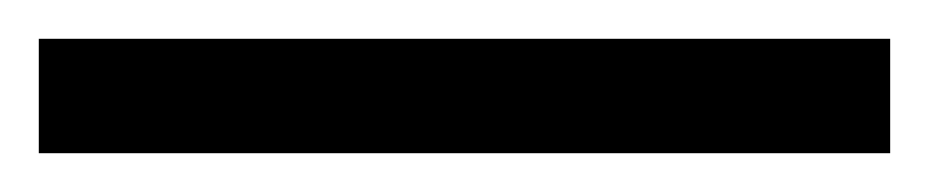

<svg xmlns="http://www.w3.org/2000/svg" viewBox="-25 -839 479 99"><path d="M-5 -760V-819H434V-760Z"/></svg>

Font: Noto Serif SemiCondensed Extra
Style: Regular
Weight: 800
Width: 4
Designer: Monotype Design Team
Foundry: Monotype Imaging Inc.
Version: Version 1.002